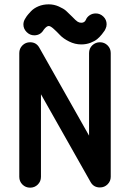

<svg xmlns="http://www.w3.org/2000/svg" viewBox="-20 -858 600 886"><path d="M355 -653Q326 -653 299 -666.5Q272 -680 257 -696Q242 -712 227.5 -725Q213 -738 205 -738Q195 -738 182 -721Q167 -695 138 -695Q118 -695 103 -710Q88 -725 88 -745Q88 -758 95 -770Q98 -776 103.5 -783.5Q109 -791 122.5 -805.5Q136 -820 157.5 -829Q179 -838 205 -838Q229 -838 251.5 -828Q274 -818 285 -808Q296 -798 313 -781Q330 -763 338 -758Q346 -753 355 -753Q370 -753 376 -766Q381 -779 393.5 -787.5Q406 -796 422 -796Q442 -796 457 -781.5Q472 -767 472 -746Q472 -735 467 -725Q466 -722 463 -717Q460 -712 450 -699.5Q440 -687 428.5 -677.5Q417 -668 397.5 -660.5Q378 -653 355 -653ZM391 -613Q391 -635 406 -649Q421 -663 441 -663Q462 -663 476.5 -648.5Q491 -634 491 -613Q491 -613 491 -613Q491 -328 491 -42Q491 -22 476.5 -7.5Q462 7 441 7Q412 7 398 -18Q398 -18 169 -423V-42Q169 -21 154.5 -6.5Q140 8 119 8Q98 8 83.5 -6.5Q69 -21 69 -42Q69 -42 69 -43Q69 -328 69 -613Q69 -634 83.5 -648.5Q98 -663 119 -663Q148 -663 162 -637Q162 -637 391 -232Z"/></svg>

Font: Brass Mono
Style: Bold
Weight: 700
Monospace: yes
Version: Version 1.100; ttfautohint (v1.8.3) -l 8 -r 50 -G 200 -x 14 